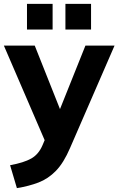

<svg xmlns="http://www.w3.org/2000/svg" viewBox="-30 -742 610 989"><path d="M57 227 22 109Q93 96 131 74.5Q169 53 189 6L200 -20L-10 -507H149L279 -180L410 -507H560L331 20Q298 97 258 138Q218 179 168.5 198Q119 217 57 227ZM307 -590V-722H439V-590ZM109 -590V-722H241V-590Z"/></svg>

Font: Mulish ExtraBold
Style: Regular
Weight: 800
Designer: Vernon Adams
Foundry: Vernon Adams
Version: Version 3.603; ttfautohint (v1.8.3)